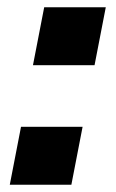

<svg xmlns="http://www.w3.org/2000/svg" viewBox="-20 -510 321 530"><path d="M7 0H177L208 -160H38ZM71 -330H241L272 -490H102Z"/></svg>

Font: Uncut Sans
Style: Bold Italic
Weight: 700
Italic angle: -11°
Designer: Kasper Nordkvist
Foundry: UNCUT.wtf
Version: Version 1.304;Glyphs 3.2 (3246)